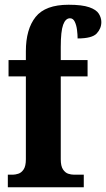

<svg xmlns="http://www.w3.org/2000/svg" viewBox="-20 -789 447 809"><path d="M13 0V-53H35Q44 -53 57 -57Q70 -61 79.5 -75Q89 -89 89 -118V-467H16V-536H89V-573Q89 -666 130 -717.5Q171 -769 269 -769Q326 -769 356 -758.5Q386 -748 396.5 -731Q407 -714 407 -696Q407 -669 387.5 -648Q368 -627 307 -627Q307 -643 304.5 -663Q302 -683 295 -697.5Q288 -712 275 -712Q256 -712 246 -684.5Q236 -657 236 -591V-536H349V-467H236V-118Q236 -89 245.5 -75Q255 -61 267.5 -57Q280 -53 291 -53H333V0Z"/></svg>

Font: Noto Serif Tamil ExtraCondensed ExtraBold
Style: Italic
Weight: 800
Width: 2
Italic angle: -12°
Designer: Indian Type Foundry, Tom Grace, and the Monotype Design Team
Foundry: Monotype Imaging Inc.
Version: Version 2.003; ttfautohint (v1.8.4.7-5d5b)